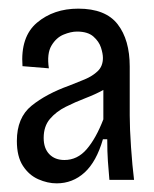

<svg xmlns="http://www.w3.org/2000/svg" viewBox="-20 -690 355 444"><path d="M111 -266Q90 -266 68.5 -275.5Q47 -285 33 -306.5Q19 -328 19 -364Q19 -418 53 -445.5Q87 -473 140 -492Q158 -499 176 -506.5Q194 -514 206 -525.5Q218 -537 218 -556Q218 -566 213.5 -580Q209 -594 196 -605.5Q183 -617 158 -617Q144 -617 127 -610Q110 -603 99 -584.5Q88 -566 93 -532L32 -537Q27 -605 65.5 -637.5Q104 -670 161 -670Q224 -670 252 -634Q280 -598 280 -536V-423Q280 -393 283 -349.5Q286 -306 290 -274H233Q231 -296 229.5 -317.5Q228 -339 228 -368H218Q203 -316 175.5 -291Q148 -266 111 -266ZM129 -320Q159 -320 180.5 -345Q202 -370 219 -414V-482Q201 -472 177.5 -463Q154 -454 132 -443Q110 -432 95.5 -415Q81 -398 81 -371Q81 -347 94 -333.5Q107 -320 129 -320Z"/></svg>

Font: Bricolage Grotesque 10pt Condensed Light
Style: Regular
Weight: 300
Width: 3
Designer: Mathieu Triay
Foundry: Atelier Triay
Version: Version 1.000; ttfautohint (v1.8.4.7-5d5b);gftools[0.9.32]